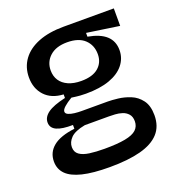

<svg xmlns="http://www.w3.org/2000/svg" viewBox="-128 -628 840 908"><g transform="rotate(-20 292.5 -173.5)"><path d="M271 176Q187 176 134 163Q81 150 56 124.5Q31 99 31 61Q31 15 66.5 -14Q102 -43 175 -52V-71Q121 -70 93.5 -82.5Q66 -95 66 -123Q66 -150 93.5 -170Q121 -190 183 -204V-222Q123 -225 89.5 -261Q56 -297 56 -353Q56 -404 84 -442.5Q112 -481 165 -502Q218 -523 293 -523H545V-435L382 -459V-440Q443 -429 473 -401.5Q503 -374 503 -329Q503 -288 477.5 -256Q452 -224 403.5 -206.5Q355 -189 284 -189Q270 -189 255 -190Q240 -191 212 -195Q187 -180 172.5 -167Q158 -154 158 -144Q158 -134 170.5 -128.5Q183 -123 201 -121Q219 -119 236 -119H367Q387 -119 418 -115.5Q449 -112 480 -99.5Q511 -87 532 -59Q553 -31 553 17Q553 73 521 108Q489 143 426.5 159.5Q364 176 271 176ZM277 86Q342 86 381.5 78.5Q421 71 438.5 54.5Q456 38 456 12Q456 -11 444 -24.5Q432 -38 414.5 -43.5Q397 -49 379 -50Q361 -51 348 -51H227Q175 -41 154.5 -20Q134 1 134 26Q134 51 152 64Q170 77 202 81.5Q234 86 277 86ZM284 -253Q341 -253 370.5 -278.5Q400 -304 400 -346Q400 -391 370 -419.5Q340 -448 282 -448Q226 -448 195 -420Q164 -392 164 -349Q164 -320 178 -298.5Q192 -277 219 -265Q246 -253 284 -253Z"/></g></svg>

Font: Bricolage Grotesque 48pt Condensed ExtraBold Medium
Style: Regular
Weight: 500
Version: Version 1.000;gftools[0.9.30]